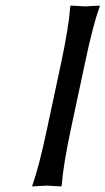

<svg xmlns="http://www.w3.org/2000/svg" viewBox="-20 -668 379 691"><path d="M200.7 -444.8Q228 -574.2 232.9 -645L235.8 -647.9Q237.8 -647.9 286.1 -645Q286.1 -645 338.9 -647.9V-645Q314.5 -577.6 286.6 -444.8L234.4 -200.2Q207 -70.8 202.1 0L199.2 2.9Q197.3 2.9 148.9 0Q148.9 0 96.2 2.9V0Q120.6 -68.8 148.4 -200.2Z"/></svg>

Font: Linux Biolinum Capitals O
Style: Italic Samll Caps
Weight: 400
Italic angle: -12°
Designer: Philipp H. Poll
Foundry: Philipp H. Poll
Version: Version 0.6.2